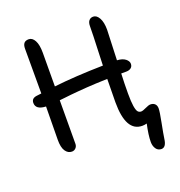

<svg xmlns="http://www.w3.org/2000/svg" viewBox="-155 -813 1077 1150"><g transform="rotate(-20 384.0 -238.0)"><path d="M168.9 38.1Q144 38.1 128.2 14.4Q112.3 -9.3 112.8 -58.1Q113.3 -94.2 114 -163.8Q114.7 -233.4 115.2 -269Q50.8 -271.5 50.8 -314.9Q50.8 -343.3 83 -348.1Q88.9 -348.6 99.4 -350.1Q109.9 -351.6 115.2 -352.1V-636.2Q115.2 -660.6 124.8 -671.9Q134.3 -683.1 154.8 -683.1Q177.7 -683.1 192.4 -656.2Q207 -629.4 207 -578.1Q207 -541 206.5 -469.2Q206.1 -397.5 206.1 -363.8Q342.8 -379.4 519 -382.8Q520 -418 522.2 -471.7Q524.4 -525.4 525.6 -564Q526.9 -602.5 526.9 -630.9Q526.9 -654.3 536.9 -666.3Q546.9 -678.2 564 -678.2Q585.9 -678.2 601.1 -651.1Q616.2 -624 616.2 -576.2Q616.2 -566.9 608.9 -383.8Q643.6 -381.8 661.9 -367.4Q680.2 -353 680.2 -335.9Q680.2 -319.3 668.7 -310.1Q657.2 -300.8 637.2 -300.8H606Q603 -234.9 603 -173.8Q603 -122.6 607.4 -94.2Q611.8 -65.9 619.6 -55.9Q627.4 -45.9 641.1 -45.9Q651.4 -45.9 673.1 -56.4Q694.8 -66.9 706.1 -66.9Q724.1 -66.9 734.6 -56.6Q745.1 -46.4 745.1 -27.8Q745.1 -6.8 731.9 59.6Q718.8 126 714.8 154.8Q708.5 207 678.2 207Q656.2 207 644 189Q631.8 170.9 631.8 146Q631.8 102.1 647 33.2Q631.3 37.1 618.2 37.1Q514.2 37.1 514.2 -149.9Q514.2 -203.1 516.1 -298.8Q479.5 -297.9 443.4 -296.1Q407.2 -294.4 382.8 -292.7Q358.4 -291 326.4 -288.3Q294.4 -285.6 281.2 -284.2Q268.1 -282.7 238.8 -279.5Q209.5 -276.4 205.1 -275.9Q204.1 -170.9 204.1 1Q204.1 16.6 194.1 27.3Q184.1 38.1 168.9 38.1Z"/></g></svg>

Font: Shantell Sans Bouncy
Style: Regular
Weight: 400
Designer: Stephen Nixon, Anya Danilova, Shantell Martin
Foundry: Arrow Type
Version: Version 1.006;[9816181b4]